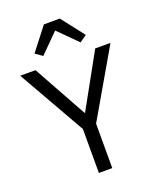

<svg xmlns="http://www.w3.org/2000/svg" viewBox="-168 -1034 928 1133"><g transform="rotate(-20 296.5 -467.5)"><path d="M253 0V-276L13 -698H109L295 -362H298L484 -698H580L337 -279V0ZM348 -935 459 -792 415 -761 298 -878 181 -761 137 -792 248 -935Z"/></g></svg>

Font: IBM Plex Sans
Style: Regular
Weight: 400
Designer: Mike Abbink, Paul van der Laan, Pieter van Rosmalen
Foundry: Bold Monday
Version: Version 3.005